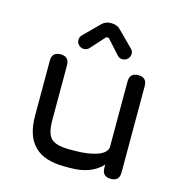

<svg xmlns="http://www.w3.org/2000/svg" viewBox="-105 -809 872 907"><g transform="rotate(15 331.0 -355.5)"><path d="M516 -507C488 -507 474 -493 474 -465C474 -465 474 -141 474 -141C474 -141 474 -141 474 -141C469.5 -121.5 452.5 -107.5 423 -98C393 -88.5 358 -84 318 -84C318 -84 290 -84 290 -84C290 -84 290 -84 290 -84C247 -84 217.5 -92 202 -107.5C186 -123 178 -152.5 178 -196C178 -196 178 -465 178 -465C178 -465 178 -465 178 -465C178 -493 164 -507 136 -507C136 -507 136 -507 136 -507C108 -507 94 -493 94 -465C94 -465 94 -196 94 -196C94 -196 94 -196 94 -196C94 -129.5 110 -80.5 142.5 -48.5C174.5 -16 223.5 0 290 0C290 0 318 0 318 0C318 0 318 0 318 0C386.5 0 438.5 -19.5 474 -58.5C474 -58.5 474 -42 474 -42C474 -42 474 -42 474 -42C474 -14 488 0 516 0C516 0 516 0 516 0C544 0 558 -14 558 -42C558 -42 558 -465 558 -465C558 -465 558 -465 558 -465C558 -493 544 -507 516 -507C516 -507 516 -507 516 -507ZM234 -560C244 -560 252.5 -563.5 259 -570C259 -570 323 -641 323 -641C323 -641 335 -641 335 -641C335 -641 399 -570 399 -570C399 -570 399 -570 399 -570C404.5 -563.5 413 -560 424 -560C424 -560 424 -560 424 -560C433.5 -560 442 -563.5 449 -570.5C455.5 -577.5 459 -585.5 459 -595C459 -595 459 -595 459 -595C459 -599.5 458.5 -604 457 -608C455.5 -612 452.5 -615.5 449 -619C449 -619 376 -692 376 -692C376 -692 376 -692 376 -692C364.5 -704.5 349.5 -711 332 -711C332 -711 326 -711 326 -711C326 -711 326 -711 326 -711C308.5 -711 293.5 -704.5 282 -692C282 -692 209 -619 209 -619C209 -619 209 -619 209 -619C205.5 -615.5 203 -612 201.5 -608C200 -604 199 -599.5 199 -595C199 -595 199 -595 199 -595C199 -585.5 202.5 -577.5 209.5 -570.5C216.5 -563.5 224.5 -560 234 -560C234 -560 234 -560 234 -560Z"/></g></svg>

Font: Jura-Fortis-Bold
Style: Bold
Weight: 500
Designer: Daniel Johnson, Alexei Vanyashin, Mirko Velimirovic
Foundry: Daniel Johnson
Version: ""